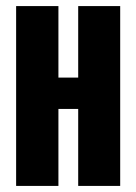

<svg xmlns="http://www.w3.org/2000/svg" viewBox="-20 -611 448 631"><path d="M33 0V-591H172V-356H237V-591H375V0H237V-253H172V0Z"/></svg>

Font: Alumni Sans Thin ExtraBold
Style: Regular
Weight: 800
Version: Version 1.018